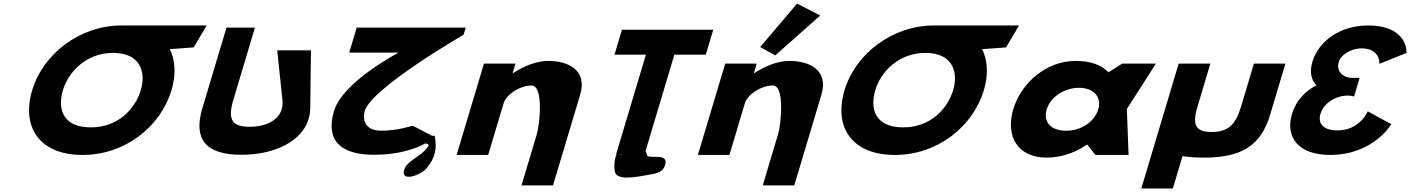

<svg xmlns="http://www.w3.org/2000/svg" viewBox="-20 -870 7917 1078"><path d="M333.4 -363.9C364.6 -468.4 465.6 -572.8 614.5 -573L614.5 -573L614.9 -573H615C765.2 -573 801.8 -468.5 770.5 -363.9C739.2 -259.4 644.2 -154.8 489.9 -154.8C331.5 -154.8 302.1 -259.4 333.4 -363.9ZM660.5 -727 660.5 -726.9C429.7 -726.6 222.1 -568.6 160.8 -363.9C99.6 -159.1 198.2 -0.1 443.6 -0.1C682.9 -0.1 881.8 -159.1 943 -363.9C969.5 -452.3 963.9 -531.9 933.4 -594L1067.7 -604L1140.5 -727Z M1725.9 -587.5H1536.3L1565.8 -309.5C1577.3 -200.5 1477.3 -158.2 1382.7 -158.2C1288.1 -158.2 1255 -192.2 1290.1 -309.5L1411.4 -715H1251.6L1116.3 -262.8C1064.5 -89.4 1133.2 -1 1335.7 -1C1548.3 -1 1719.8 -98.6 1721.8 -262.8Z M2122.3 -136.2C2009.2 -136.2 2020.5 -222 2028.1 -247.5C2066.8 -376.7 2582.9 -675 2582.9 -675L2594.9 -715H1982.7L1940.7 -574.8H2218.5C2218.5 -574.8 1904.7 -411.5 1855.6 -247.5C1829.1 -159.1 1813.3 -1 2081.9 -1C2219.9 -1 2318.6 -36.5 2368.5 -65C2379.7 -62.6 2390 -58.6 2385.5 -51C2347 14 2250 32 2246.9 99C2245.2 145 2339.5 116 2374.8 75C2425.8 15 2433.2 -40 2421.7 -102C2420.5 -109 2415.1 -109.6 2407.7 -106.7L2296.6 -164.6C2296.6 -164.6 2214.9 -136.2 2122.3 -136.2Z M2543.8 0H2720.8L2807.6 -290C2822.8 -341 2900.4 -390 2964.5 -390C3033.5 -390 3010 -170 2994.8 -119L2908 171H3085L3237.3 -338C3280.1 -481 3163.1 -528 3059 -528C2991.3 -528 2920.9 -499 2860.5 -459H2858.1L2874.3 -513H2697.3Z M3430.1 -562.9H3606.5L3438.7 -1.9L3442.6 -1.8C3430.5 9.2 3422.2 87 3438.7 108C3467.6 144.6 3576.9 119 3640.5 108C3672.3 102 3700.2 93.7 3711.9 63C3744.1 -21 3617.5 28.7 3612.5 0C3611 -9.2 3608.1 -16 3604.1 -20.9L3766.3 -562.9H3942.6L3984.6 -703.1H3472ZM3477.7 -1.1C3469 -0.1 3460.4 -0.1 3452 -1.6Z M4248.2 -605.9 4332.6 -558.9 4585.2 -782.8 4455.4 -850ZM3898.3 0H4075.3L4162.1 -290C4177.3 -341 4254.9 -390 4319 -390C4388 -390 4364.5 -170 4349.3 -119L4262.5 171H4439.5L4591.8 -338C4634.6 -481 4517.6 -528 4413.5 -528C4345.8 -528 4275.4 -499 4215 -459H4212.6L4228.8 -513H4051.8Z M4894.4 -363.9C4925.6 -468.4 5026.6 -572.8 5175.5 -573L5175.5 -573L5175.9 -573H5176C5326.2 -573 5362.8 -468.5 5331.5 -363.9C5300.2 -259.4 5205.2 -154.8 5050.9 -154.8C4892.5 -154.8 4863.1 -259.4 4894.4 -363.9ZM5221.5 -727 5221.5 -726.9C4990.7 -726.6 4783.1 -568.6 4721.8 -363.9C4660.6 -159.1 4759.2 -0.1 5004.6 -0.1C5243.9 -0.1 5442.8 -159.1 5504 -363.9C5530.5 -452.3 5524.9 -531.9 5494.4 -594L5628.7 -604L5701.5 -727Z M5669 -256C5624.1 -106 5692.9 15 5857 15C5941.7 15 6023.5 -16 6082.1 -58H6084.5L6130.1 0H6316.6L6306.8 -258L6470.1 -513H6281.1L6203.5 -464C6165 -505 6102.9 -528 6019.4 -528C5855.3 -528 5713.8 -406 5669 -256ZM5857 -256C5878.2 -327 5957.3 -377 6038.3 -377C6118.2 -377 6167.4 -327 6146.1 -256C6125.2 -186 6049.7 -136 5966.3 -136C5879.1 -136 5836 -186 5857 -256Z M6775.7 -513H6597.7L6388.1 188H6565.1L6619.3 6.6C6653.6 12.3 6693.9 15 6740 15C6953.2 15 7059.9 -54 7111.3 -226L7197.2 -513H7020.2L6947.2 -269C6917 -168 6872.6 -129 6783.1 -129C6693.5 -129 6672.5 -168 6702.8 -269Z M7724.8 -511.8C7724.8 -511.8 7731.2 -598.5 7624.3 -598.5C7569.8 -598.5 7509.7 -566.2 7496.2 -521.2C7481 -470.2 7520.2 -432.8 7571.6 -432.8H7613.8L7582.5 -328.2C7582.5 -328.2 7567.6 -333.3 7547 -333.3C7479.1 -333.3 7411.9 -290.8 7393.8 -230.5C7376 -171 7417.6 -137.8 7488.5 -137.8C7616.1 -137.8 7659.4 -244.9 7659.4 -244.9L7791.5 -172.7C7791.5 -172.7 7692.3 -0.1 7446.3 -0.1C7274.8 -0.1 7193.9 -96.2 7234 -230.5C7256.2 -304.4 7307 -358 7371.3 -391.1C7342 -420.9 7331.4 -465.1 7348.7 -522.9C7384.3 -641.9 7506.6 -726.9 7660.6 -726.9C7887.6 -726.9 7877.3 -573 7877.3 -573Z"/></svg>

Font: Hussar
Style: BdSuprExtOblThree
Weight: 700
Foundry: Cannot Into Space Fonts
Version: Version 2.00